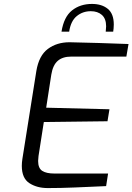

<svg xmlns="http://www.w3.org/2000/svg" viewBox="-20 -951 674 977"><path d="M91 -107Q91 -124 94 -143L165 -590Q178 -668 223.5 -702Q269 -736 334 -736Q478 -733 634 -727L623 -663H342Q299 -663 274 -641.5Q249 -620 241 -571L215 -403L537 -395L527 -334L203 -330L176 -157Q174 -139 174 -132Q174 -95 195 -81.5Q216 -68 256 -68H530L520 -4L452 -1Q432 0 360 3Q288 6 223 6Q168 6 129.5 -19Q91 -44 91 -107ZM448 -931Q498 -931 528.5 -906Q559 -881 559 -826Q559 -815 558 -806Q557 -797 556 -790H518Q520 -808 520 -817Q520 -856 498.5 -875Q477 -894 442 -894Q401 -894 370.5 -869Q340 -844 332 -790H293Q305 -865 346.5 -898Q388 -931 448 -931Z"/></svg>

Font: Exo
Style: Italic
Weight: 400
Italic angle: -9°
Designer: Natanael Gama
Foundry: Natanael Gama
Version: Version 1.500; ttfautohint (v1.6)